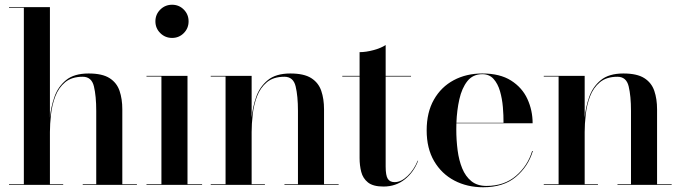

<svg xmlns="http://www.w3.org/2000/svg" viewBox="-20 -780 2871 810"><path d="M18 -3H80.6V-747H18V-750H190.6V-284.4Q194.8 -328.6 209.7 -371.3Q224.6 -414 258.6 -442Q292.6 -470 354 -470Q411.5 -470 442.2 -450.4Q472.9 -430.8 484.4 -396.6Q496 -362.5 496 -319V-3H557.6V0H329V-3H386V-312Q386 -375 376.2 -415.6Q366.5 -456.2 328.8 -456.2Q282.4 -456.2 254.8 -433Q227.1 -409.8 213.3 -373.5Q199.5 -337.2 195.1 -297.1Q190.6 -256.9 190.6 -223V-3H246.6V0H18Z M635.6 -690Q635.6 -719.2 656.2 -739.6Q676.8 -760 706 -760Q735.2 -760 755.4 -739.6Q775.6 -719.2 775.6 -690Q775.6 -660.8 755.4 -640.4Q735.2 -620 706 -620Q676.8 -620 656.2 -640.4Q635.6 -660.8 635.6 -690ZM598 -3H661V-457H598V-460H771V-3H832.6V0H598Z M869 -3H931.6V-457H869V-460H1041.6V-283.9Q1045.8 -328.1 1060.7 -371Q1075.6 -413.9 1109.7 -441.9Q1143.8 -470 1205 -470Q1262.5 -470 1293.2 -450.4Q1323.9 -430.8 1335.4 -396.6Q1347 -362.5 1347 -319V-3H1408.6V0H1180V-3H1237V-312Q1237 -375 1227.2 -415.6Q1217.5 -456.2 1179.8 -456.2Q1133.4 -456.2 1105.8 -433Q1078.1 -409.8 1064.3 -373.5Q1050.5 -337.2 1046.1 -297.1Q1041.6 -256.9 1041.6 -223V-3H1097.6V0H869Z M1744 -102Q1726 -54 1687.9 -23.5Q1649.8 7 1598 7Q1554 7 1532.4 -10.3Q1510.9 -27.6 1503.9 -55.1Q1497 -82.5 1497 -113V-457H1424V-460H1497V-560Q1524 -560 1555.8 -568.6Q1587.5 -577.2 1607 -590V-460H1714V-457H1607V-77.4Q1607 -39.9 1615.9 -25.8Q1624.8 -11.6 1645 -11.6Q1672 -11.6 1699.2 -37.6Q1726.5 -63.5 1742 -102Z M2228 -143Q2208.5 -77.8 2156.5 -33.9Q2104.5 10 2018.2 10Q1950.8 10 1896.8 -18.3Q1842.9 -46.6 1811.4 -100.3Q1780 -154 1780 -230Q1780 -306 1810.6 -359.7Q1841.1 -413.4 1894.2 -441.7Q1947.2 -470 2014.8 -470Q2089.2 -470 2136.1 -440.2Q2183 -410.4 2205 -362.4Q2227 -314.5 2227 -260H1905.4Q1905 -247.2 1905 -234Q1905 -189 1910.5 -146.4Q1916 -103.9 1929.9 -69.8Q1943.8 -35.8 1968.6 -15.7Q1993.4 4.4 2032 4.4Q2107.2 4.4 2156.8 -38.1Q2206.2 -80.5 2225 -143ZM2014.8 -467Q1974.8 -467 1951.6 -437.6Q1928.4 -408.1 1917.9 -361.2Q1907.4 -314.4 1905.5 -262H2104.2Q2104.5 -292.8 2101.5 -328.2Q2098.5 -363.6 2089.4 -395.2Q2080.2 -426.9 2062.3 -446.9Q2044.4 -467 2014.8 -467Z M2274 -3H2336.6V-457H2274V-460H2446.6V-283.9Q2450.8 -328.1 2465.7 -371Q2480.6 -413.9 2514.7 -441.9Q2548.8 -470 2610 -470Q2667.5 -470 2698.2 -450.4Q2728.9 -430.8 2740.4 -396.6Q2752 -362.5 2752 -319V-3H2813.6V0H2585V-3H2642V-312Q2642 -375 2632.2 -415.6Q2622.5 -456.2 2584.8 -456.2Q2538.4 -456.2 2510.8 -433Q2483.1 -409.8 2469.3 -373.5Q2455.5 -337.2 2451.1 -297.1Q2446.6 -256.9 2446.6 -223V-3H2502.6V0H2274Z"/></svg>

Font: Bodoni* 72 Medium
Style: Regular
Weight: 500
Version: Version 1.002; ttfautohint (v0.97) -l 8 -r 50 -G 200 -x 14 -